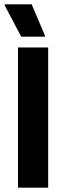

<svg xmlns="http://www.w3.org/2000/svg" viewBox="-20 -870 307 890"><path d="M203.3 0H63.3V-650H203.3ZM188.3 -700H78.3L1.7 -845V-850H126.7L188.3 -705Z"/></svg>

Font: Familjen Grotesk Variable
Style: Regular
Weight: 400
Designer: Anders Wikstroem, Jonas Baeckman, Matilda Gysing, Kristian Moeller
Foundry: Familjen STHLM AB
Version: Version 2.000